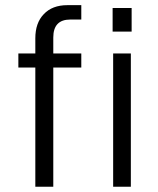

<svg xmlns="http://www.w3.org/2000/svg" viewBox="-20 -710 601 730"><path d="M182.6 -567.4V-506.8H289.1V-453.1H182.6V0H114.3V-453.1H49.8V-506.8H114.3V-564.5Q114.3 -623 146.5 -656.2Q178.7 -690.4 236.3 -690.4H289.1V-635.7H247.1Q182.6 -635.7 182.6 -567.4ZM410.2 -506.8H477.5V0H410.2ZM408.2 -679.7H480.5V-589.8H408.2Z"/></svg>

Font: Altinn-DIN
Style: Regular
Weight: 400
Designer: Charles Nix
Foundry: Altinn
Version: Version 2.00